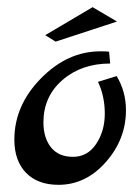

<svg xmlns="http://www.w3.org/2000/svg" viewBox="-20 -509 391 535"><path d="M305 -297Q331 -254 331 -202Q331 -121 275 -57.5Q219 6 143 6Q85 6 52.5 -27.5Q20 -61 20 -120Q20 -215 94 -290.5Q168 -366 260 -366Q277 -366 284 -365L287 -332Q207 -332 154 -286Q101 -240 101 -168Q101 -125 122 -98.5Q143 -72 183.5 -72Q224 -72 248 -108Q272 -144 272 -192.5Q272 -241 253 -281ZM306 -449 135 -393 106 -411 238 -489Z"/></svg>

Font: Marck Script
Style: Regular
Weight: 400
Designer: Denis Masharov, Marck Fogel
Foundry: Denis Masharov
Version: Version 1.002